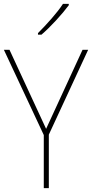

<svg xmlns="http://www.w3.org/2000/svg" viewBox="-20 -971 475 991"><path d="M218 -306 406 -714H435L232 -276V0H206V-274L0 -714H29ZM335 -944Q309 -909 269.5 -866Q230 -823 194 -792H176V-800Q210 -834 246 -875Q282 -916 305 -951H335Z"/></svg>

Font: Noto Sans Myanmar SemiCondensed Thin
Style: Regular
Weight: 100
Width: 4
Designer: Monotype Design Team
Foundry: Monotype Imaging Inc.
Version: Version 2.107; ttfautohint (v1.8.4.7-5d5b)